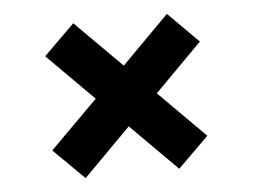

<svg xmlns="http://www.w3.org/2000/svg" viewBox="-38 -539 656 498"><g transform="rotate(-5 289.5 -290.0)"><path d="M166 -87 86 -166 210 -290 89 -411 169 -490 290 -369 413 -493 492 -414 369 -290 490 -169 410 -90 289 -211Z"/></g></svg>

Font: DM Sans 12pt
Style: Bold
Weight: 700
Version: Version 4.004;gftools[0.9.30]